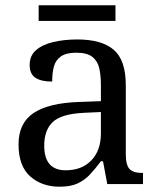

<svg xmlns="http://www.w3.org/2000/svg" viewBox="-20 -695 603 725"><path d="M205 10Q138 10 94 -29Q50 -68 50 -150Q50 -230 106.5 -268Q163 -306 278 -310L361 -313V-373Q361 -409 355 -436.5Q349 -464 329 -480Q309 -496 268 -496Q230 -496 210 -482Q190 -468 183.5 -443.5Q177 -419 177 -387Q135 -387 113.5 -401.5Q92 -416 92 -450Q92 -485 116.5 -506Q141 -527 182 -536.5Q223 -546 272 -546Q364 -546 409.5 -507Q455 -468 455 -373V-114Q455 -72 469 -57Q483 -42 517 -42H520V0H385L369 -86H361Q340 -58 320 -36.5Q300 -15 273.5 -2.5Q247 10 205 10ZM228 -52Q289 -52 325 -89.5Q361 -127 361 -191V-272L297 -269Q212 -265 179.5 -234.5Q147 -204 147 -145Q147 -52 228 -52ZM126 -616V-675H416V-616Z"/></svg>

Font: Noto Serif Dives Akuru
Style: Regular
Weight: 400
Designer: Fernando Caro
Foundry: Fernando Caro
Version: Version 2.000; ttfautohint (v1.8.4.7-5d5b)